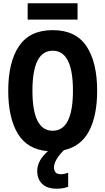

<svg xmlns="http://www.w3.org/2000/svg" viewBox="-20 -909 640 1166"><path d="M451 -790V-889H148V-790ZM324 237Q365 237 394 225V140Q386 143 374 146Q362 149 348 149Q308 149 308 107Q308 64 368 3Q472 -20 521 -113.5Q570 -207 570 -358Q570 -531 505 -628.5Q440 -726 300 -726Q161 -726 95.5 -629Q30 -532 30 -358Q30 -194 88 -97.5Q146 -1 271 9Q206 66 206 129Q206 179 236.5 208Q267 237 324 237ZM177 -358Q177 -601 300 -601Q423 -601 423 -359Q423 -115 300 -115Q177 -115 177 -358Z"/></svg>

Font: Noto Sans Mono UI
Style: Bold
Weight: 700
Designer: Monotype Design team
Foundry: Monotype Imaging Inc.
Version: 1.000